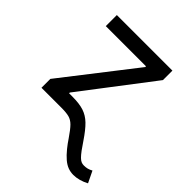

<svg xmlns="http://www.w3.org/2000/svg" viewBox="-208 -671 1001 1001"><g transform="rotate(45 292.5 -171.0)"><path d="M61.5 -65.4 367.7 -459V-464.4H71.3V-545.9H481V-476.1L183.6 -86.9V0H61.5ZM381.3 131.3Q364.3 110.4 347.7 85.4Q320.8 45.9 303.5 28.6Q286.1 11.2 265.6 5.6Q245.1 0 206.5 0H146V-81.5H208Q259.3 -81.5 292 -70.8Q324.7 -60.1 351.6 -34.2Q378.4 -8.3 412.6 42.5Q432.6 72.3 441.4 84Q455.6 103 465.8 113Q476.1 123 484.9 126.7Q493.7 130.4 503.9 130.4Q519 130.4 530.3 127.4Q541.5 124.5 554.7 117.2L585.4 180.7Q564.9 191.9 542.7 198Q520.5 204.1 500 204.1Q479 204.1 460 197Q440.9 189.9 421.9 173.8Q402.8 157.7 381.3 131.3Z"/></g></svg>

Font: Raveo Variable
Style: Regular
Weight: 400
Designer: Jakub Foglar, Rasmus Andersson (Inter)
Foundry: Jakubfoglar.com
Version: Version 1.000;Glyphs 3.2.3 (3260)